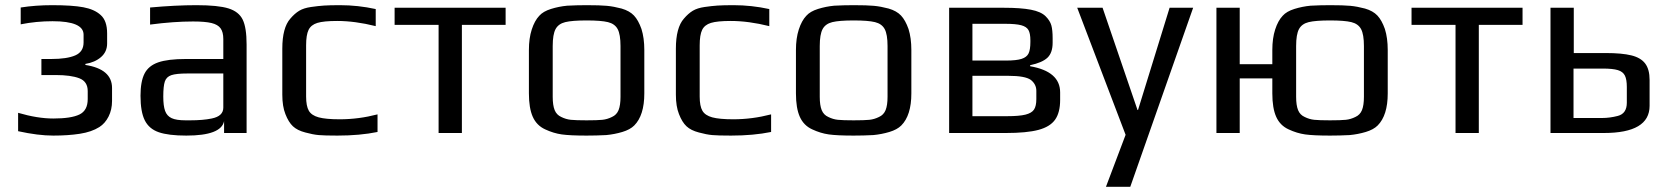

<svg xmlns="http://www.w3.org/2000/svg" viewBox="-20 -514 6425 742"><path d="M50 -7V-78Q125 -56 186 -56Q255 -56 287 -71.5Q319 -87 319 -131V-162Q319 -199 286.5 -211.5Q254 -224 195 -224H140V-286H178Q239 -286 271 -300Q303 -314 303 -350V-380Q303 -432 183 -432Q120 -432 60 -420V-485Q117 -494 182 -494Q259 -494 302 -486Q345 -478 369 -456Q394 -434 394 -385V-346Q394 -314 370.5 -293.5Q347 -273 310 -267V-263Q413 -247 413 -174V-124Q413 -90 399.5 -63.5Q386 -37 364 -23Q334 -4 288.5 3Q243 10 186 10Q127 10 50 -7Z M523 -144Q523 -199 538.5 -229.5Q554 -260 591.5 -273Q629 -286 698 -286H843V-363Q843 -390 832.5 -404.5Q822 -419 797.5 -425Q773 -431 726 -431Q651 -431 560 -419V-485Q659 -494 739 -494Q823 -494 863 -481.5Q903 -469 918 -438Q933 -407 933 -342V0H846V-46Q835 10 700 10Q631 10 593.5 -3Q556 -16 539.5 -49Q523 -82 523 -144ZM715 -49Q764 -49 798 -56Q843 -65 843 -98V-230H704Q661 -230 642 -223.5Q623 -217 617 -199Q611 -181 611 -141Q611 -105 618 -85.5Q625 -66 643 -57.5Q661 -49 697 -49Z M1071 0ZM1160 -2Q1129 -10 1112 -26Q1095 -42 1083 -73Q1071 -103 1071 -148V-326Q1071 -407 1102 -442Q1119 -462 1136.5 -472.5Q1154 -483 1182 -487Q1210 -491 1232 -492.5Q1254 -494 1294 -494Q1363 -494 1432 -479V-413Q1352 -433 1283 -433Q1231 -433 1206.5 -425.5Q1182 -418 1172.5 -398.5Q1163 -379 1163 -339V-141Q1163 -104 1173.5 -86Q1184 -68 1211.5 -60.5Q1239 -53 1293 -53Q1366 -53 1439 -72V-4Q1371 10 1284 10Q1234 10 1211.5 8Q1189 6 1160 -2Z M1675 -418H1505V-484H1934V-418H1765V0H1675Z M2087 -14Q2054 -29 2039 -62.5Q2024 -96 2024 -153V-321Q2024 -366 2035 -400Q2046 -434 2064 -453Q2079 -470 2109.5 -479.5Q2140 -489 2172 -492Q2208 -494 2247 -494Q2299 -494 2325.5 -491.5Q2352 -489 2382 -481Q2413 -472 2430 -454Q2447 -436 2459 -402Q2470 -367 2470 -321V-153Q2470 -68 2431 -29Q2415 -13 2385 -4Q2355 5 2323 8Q2285 10 2247 10Q2183 10 2151 5.5Q2119 1 2087 -14ZM2345 -62Q2363 -70 2370.5 -88.5Q2378 -107 2378 -140V-336Q2378 -381 2367 -401.5Q2356 -422 2329.5 -428.5Q2303 -435 2247 -435Q2191 -435 2164.5 -428.5Q2138 -422 2127 -401.5Q2116 -381 2116 -336V-140Q2116 -107 2123.5 -88.5Q2131 -70 2149 -62Q2167 -53 2186 -51Q2205 -49 2247 -49Q2289 -49 2308 -51Q2327 -53 2345 -62Z M2592 0ZM2681 -2Q2650 -10 2633 -26Q2616 -42 2604 -73Q2592 -103 2592 -148V-326Q2592 -407 2623 -442Q2640 -462 2657.5 -472.5Q2675 -483 2703 -487Q2731 -491 2753 -492.5Q2775 -494 2815 -494Q2884 -494 2953 -479V-413Q2873 -433 2804 -433Q2752 -433 2727.5 -425.5Q2703 -418 2693.5 -398.5Q2684 -379 2684 -339V-141Q2684 -104 2694.5 -86Q2705 -68 2732.5 -60.5Q2760 -53 2814 -53Q2887 -53 2960 -72V-4Q2892 10 2805 10Q2755 10 2732.5 8Q2710 6 2681 -2Z M3119 -14Q3086 -29 3071 -62.5Q3056 -96 3056 -153V-321Q3056 -366 3067 -400Q3078 -434 3096 -453Q3111 -470 3141.5 -479.5Q3172 -489 3204 -492Q3240 -494 3279 -494Q3331 -494 3357.5 -491.5Q3384 -489 3414 -481Q3445 -472 3462 -454Q3479 -436 3491 -402Q3502 -367 3502 -321V-153Q3502 -68 3463 -29Q3447 -13 3417 -4Q3387 5 3355 8Q3317 10 3279 10Q3215 10 3183 5.5Q3151 1 3119 -14ZM3377 -62Q3395 -70 3402.5 -88.5Q3410 -107 3410 -140V-336Q3410 -381 3399 -401.5Q3388 -422 3361.5 -428.5Q3335 -435 3279 -435Q3223 -435 3196.5 -428.5Q3170 -422 3159 -401.5Q3148 -381 3148 -336V-140Q3148 -107 3155.5 -88.5Q3163 -70 3181 -62Q3199 -53 3218 -51Q3237 -49 3279 -49Q3321 -49 3340 -51Q3359 -53 3377 -62Z M3648 -484H3860Q3925 -484 3964 -476.5Q4003 -469 4021 -451Q4038 -434 4043 -416Q4048 -398 4048 -366V-349Q4048 -310 4028 -291Q4008 -272 3961 -262V-258Q4077 -238 4077 -157V-128Q4077 -79 4057.5 -51.5Q4038 -24 3993 -12Q3948 0 3867 0H3648ZM3868 -280Q3908 -280 3928 -286.5Q3948 -293 3955 -307.5Q3962 -322 3962 -352V-358Q3962 -385 3954.5 -398Q3947 -411 3926.5 -416.5Q3906 -422 3865 -422H3738V-280ZM3872 -65Q3919 -65 3943 -71Q3967 -77 3976 -90.5Q3985 -104 3985 -131V-163Q3985 -188 3964 -205Q3942 -221 3877 -221H3738V-65Z M4330 7 4143 -484H4241L4376 -89H4378L4500 -484H4591L4348 208H4254Z M4960 -14Q4927 -29 4912 -62.5Q4897 -96 4897 -153V-211H4771V0H4681V-484H4771V-266H4897V-321Q4897 -366 4908 -400Q4919 -434 4937 -453Q4952 -470 4982.5 -479.5Q5013 -489 5045 -492Q5081 -494 5120 -494Q5172 -494 5198.5 -491.5Q5225 -489 5255 -481Q5286 -472 5303 -454Q5320 -436 5332 -402Q5343 -367 5343 -321V-153Q5343 -68 5304 -29Q5288 -13 5258 -4Q5228 5 5196 8Q5158 10 5120 10Q5056 10 5024 5.5Q4992 1 4960 -14ZM5218 -62Q5236 -70 5243.5 -88.5Q5251 -107 5251 -140V-336Q5251 -381 5240 -401.5Q5229 -422 5202.5 -428.5Q5176 -435 5120 -435Q5064 -435 5037.5 -428.5Q5011 -422 5000 -401.5Q4989 -381 4989 -336V-140Q4989 -107 4996.5 -88.5Q5004 -70 5022 -62Q5040 -53 5059 -51Q5078 -49 5120 -49Q5162 -49 5181 -51Q5200 -53 5218 -62Z M5605 -418H5435V-484H5864V-418H5695V0H5605Z M5972 -484H6062V-309H6186Q6248 -309 6284.5 -300Q6321 -291 6338 -268.5Q6355 -246 6355 -205V-105Q6355 0 6178 0H5972ZM6172 -58Q6201 -58 6232 -66Q6267 -75 6267 -117V-178Q6267 -207 6259.5 -222Q6252 -237 6232.5 -243Q6213 -249 6174 -249H6061V-58Z"/></svg>

Font: Play
Style: Regular
Weight: 400
Designer: Jonas Hecksher (Cyrillic expansion: Cyreal)
Foundry: Jonas Hecksher, Playtype, e-types AS
Version: Version 2.101; ttfautohint (v1.5.65-e2d9)